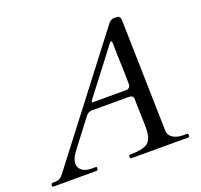

<svg xmlns="http://www.w3.org/2000/svg" viewBox="-131 -829 1012 965"><g transform="rotate(-20 375.5 -346.0)"><path d="M-8.3 -13.7C-8.8 -11.7 -9.8 -8.8 -9.8 -5.9C-9.8 -2.9 -8.3 0 -0.5 0H223.6C230 0 231.9 -0.5 233.4 -4.4C234.4 -7.3 235.4 -10.3 235.8 -14.2C235.8 -14.6 235.4 -19.5 229.5 -19.5C208.5 -19.5 205.6 -19.5 205.6 -19.5C166 -19.5 139.2 -39.6 139.2 -68.8C139.2 -99.6 159.2 -122.6 175.8 -145C209 -189 243.7 -232.9 276.9 -277.3C284.2 -287.1 296.4 -293.9 308.6 -293.9C509.8 -293.9 405.3 -293.9 504.9 -293.9C528.8 -293.9 530.8 -281.7 530.8 -272.5V-263.7C530.8 -225.6 534.2 -187 534.2 -123C534.2 -87.9 530.8 -46.9 496.6 -32.2C481.4 -25.4 462.9 -19.5 413.1 -19.5C408.7 -19.5 407.2 -17.6 407.2 -14.6V-5.4C407.2 -1.5 409.7 0 414.1 0H717.3C721.2 0 724.1 -3.4 724.1 -6.8V-12.2C724.1 -16.1 722.2 -19.5 717.8 -19.5H696.3C663.6 -19.5 621.6 -32.2 620.6 -73.2L606.4 -665.5C606 -680.2 602.5 -691.9 584 -691.9H571.3C556.2 -691.9 546.4 -681.6 540.5 -673.8C429.7 -529.8 217.8 -252.4 58.6 -45.9C46.4 -29.8 35.6 -19.5 11.2 -19.5H0.5C-4.9 -19.5 -6.3 -18.1 -8.3 -13.7ZM325.2 -330.6C323.2 -330.6 322.8 -331.5 322.8 -333C322.8 -338.4 334.5 -352.1 337.9 -356.9C395.5 -432.1 475.6 -534.7 506.3 -576.7C509.8 -581.1 513.2 -586.4 517.6 -586.9C523.4 -586.9 523.4 -576.7 523.4 -573.7C523.4 -488.3 528.8 -436 528.8 -355C528.8 -339.8 519.5 -330.6 505.4 -330.6Z"/></g></svg>

Font: Cardo
Style: Italic
Weight: 400
Designer: David J. Perry
Foundry: David J. Perry
Version: Version 0.99